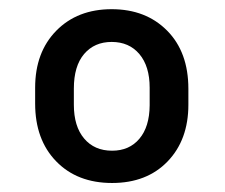

<svg xmlns="http://www.w3.org/2000/svg" viewBox="-20 -741 497 424"><path d="M57.6 -547.4Q57.6 -625.5 104.2 -673.1Q150.9 -720.7 226.6 -720.7Q302.2 -720.7 349.1 -673.3Q396 -626 396 -544.9V-509.8Q396 -432.1 350.1 -384.5Q304.2 -336.9 227.5 -336.9Q150.4 -336.9 104 -384.8Q57.6 -432.6 57.6 -512.2ZM143.1 -509.8Q143.1 -461.9 165.8 -435.1Q188.5 -408.2 227.5 -408.2Q265.6 -408.2 287.8 -434.6Q310.1 -460.9 310.5 -508.3V-547.4Q310.5 -594.7 287.8 -621.6Q265.1 -648.4 226.6 -648.4Q188.5 -648.4 165.8 -621.8Q143.1 -595.2 143.1 -545.4Z"/></svg>

Font: Vazir FD
Style: Bold-FD
Weight: 700
Designer: Saber Rastikerdar
Foundry: Saber Rastikerdar
Version: Version 30.1.0